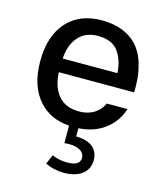

<svg xmlns="http://www.w3.org/2000/svg" viewBox="-112 -602 771 911"><g transform="rotate(15 274.0 -146.0)"><path d="M511.2 -228C511.7 -236.3 511.7 -244.1 511.7 -252.4C511.7 -300.8 504.4 -345.2 489.7 -385.7C460.4 -466.3 390.1 -518.6 275.4 -518.6C203.6 -518.6 146.5 -495.6 105 -449.7C63.5 -403.3 42.5 -339.4 42.5 -256.8C42.5 -174.3 63.5 -110.4 105 -64C141.6 -22.9 190.9 0 253.9 4.4V90.3C261.7 89.4 269.5 88.9 277.3 88.9C324.2 88.9 353 107.4 353 136.2C353 162.6 332 175.8 290 175.8C262.2 175.8 237.3 170.4 215.8 160.2L195.8 206.1C223.6 220.2 254.4 227.1 288.6 227.1C362.8 227.1 409.7 191.4 409.7 132.8C409.7 77.6 369.6 45.4 299.8 45.4V4.9C348.6 2 389.6 -11.7 423.3 -35.6C461.4 -62.5 487.3 -98.6 501.5 -143.1H399.4C383.3 -104 342.8 -72.8 281.7 -72.8C236.3 -72.8 202.1 -86.9 178.7 -115.7C155.3 -144.5 143.1 -181.6 141.6 -228ZM142.6 -295.4C144.5 -338.9 157.2 -374.5 180.7 -401.9C203.6 -428.7 235.8 -442.4 276.4 -442.4C323.7 -442.4 357.4 -428.2 377.4 -400.4C397.5 -372.6 408.7 -337.4 411.1 -295.4Z"/></g></svg>

Font: Estedad Medium
Style: Regular
Weight: 500
Designer: Amin Abedi
Version: Version 7.3